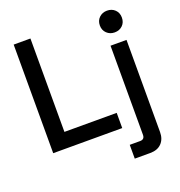

<svg xmlns="http://www.w3.org/2000/svg" viewBox="-156 -831 1089 1163"><g transform="rotate(-20 388.5 -250.0)"><path d="M61 0V-700H169V-98H506V0ZM514 200V111H581Q610 111 610 81V-493H713V101Q713 146 687 173Q661 200 614 200ZM591 -630Q591 -661 611.5 -680.5Q632 -700 662 -700Q693 -700 713 -680.5Q733 -661 733 -630Q733 -599 713 -579.5Q693 -560 662 -560Q632 -560 611.5 -579.5Q591 -599 591 -630Z"/></g></svg>

Font: Space Grotesk Frontify Medium
Style: Regular
Weight: 500
Designer: Florian Karsten
Version: Version 2.000